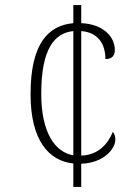

<svg xmlns="http://www.w3.org/2000/svg" viewBox="-20 -734 551 754"><path d="M268 -92V0H299V-91C387 -94 433 -149 433 -186C433 -200 429 -209 423 -216C404 -169 366 -125 299 -123V-612C365 -607 394 -561 394 -502C417 -502 431 -513 431 -537C431 -594 380 -640 299 -643V-714H268V-643C170 -634 100 -564 100 -364C100 -182 172 -102 268 -92ZM268 -612V-124C193 -137 142 -218 142 -365C142 -540 192 -604 268 -612Z"/></svg>

Font: Noto Serif Hebrew SemiCondensed ExtraLight
Style: Regular
Weight: 200
Width: 4
Designer: Monotype Design Team
Foundry: Monotype Imaging Inc.
Version: Version 2.004